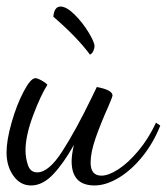

<svg xmlns="http://www.w3.org/2000/svg" viewBox="-20 -537 510 587"><path d="M0 -71Q0 -108 15.5 -162.5Q31 -217 52.5 -257.5Q74 -298 88 -298Q94 -298 105.5 -292Q117 -286 125 -278Q104 -245 81 -183.5Q58 -122 58 -77Q58 -54 65.5 -32Q73 -10 94 -10Q129 -10 170.5 -74.5Q212 -139 260 -238L276 -271Q324 -262 324 -245Q324 -243 319.5 -231.5Q315 -220 311 -211Q288 -160 272.5 -115.5Q257 -71 257 -40Q257 0 290 0Q312 0 342 -19.5Q372 -39 403 -76Q434 -113 457 -162L470 -153Q449 -100 415.5 -58.5Q382 -17 343 6.5Q304 30 269 30Q199 30 199 -44Q199 -64 206 -94Q174 -37 142 -3.5Q110 30 75 30Q42 30 21 0.5Q0 -29 0 -71ZM143 -486Q146 -517 165 -517Q183 -517 207.5 -493Q232 -469 250.5 -438.5Q269 -408 269 -396Q269 -390 265.5 -381.5Q262 -373 255 -370Q217 -422 143 -486Z"/></svg>

Font: Dancing Script
Style: Regular
Weight: 400
Designer: Pablo Impallari
Foundry: Pablo Impallari
Version: Version 2.000